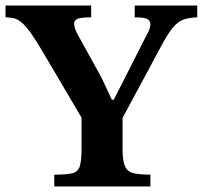

<svg xmlns="http://www.w3.org/2000/svg" viewBox="-30 -677 736 697"><path d="M516 0H167V-43Q211 -43 232 -48Q253 -53 259.5 -73Q266 -93 266 -137V-250L131 -479Q103 -527 84 -554Q65 -581 50 -594Q35 -607 21.5 -610.5Q8 -614 -10 -614V-657H301V-614Q261 -614 250 -608Q239 -602 239 -591Q239 -575 254 -548L338 -396L376 -315H383L506 -557Q510 -563 513 -572.5Q516 -582 516 -589Q516 -600 506.5 -607Q497 -614 459 -614V-657H686V-614Q658 -613 639 -607Q620 -601 603.5 -583.5Q587 -566 565 -528L415 -249V-137Q415 -94 423.5 -74Q432 -54 454 -48.5Q476 -43 516 -43Z"/></svg>

Font: STIX Two Text
Style: Bold
Weight: 700
Designer: Ross Mills, John Hudson & Paul Hanslow, Tiro Typeworks Ltd; with prior portions MicroPress Inc., and Coen Hoffman.
Foundry: Tiro Typeworks Ltd
Version: Version 2.13 b171